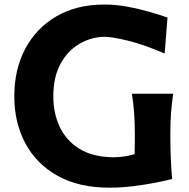

<svg xmlns="http://www.w3.org/2000/svg" viewBox="-20 -825 845 858"><path d="M581.5 -136.2Q582.5 -160.6 582.5 -182.6Q582.5 -204.6 582.5 -225.6Q582.5 -279.3 579.3 -321.3Q576.2 -363.3 569.3 -406.2H753.9Q747.6 -363.3 744.4 -321.3Q741.2 -279.3 741.2 -225.6Q741.2 -179.7 742.7 -132.6Q744.1 -85.4 749 -24.9Q720.2 -17.6 674.3 -8.5Q628.4 0.5 574.7 7.1Q521 13.7 468.8 13.7Q333 13.7 238 -39.1Q143.1 -91.8 93.5 -184.1Q43.9 -276.4 43.9 -394.5Q43.9 -515.1 93 -607.4Q142.1 -699.7 232.4 -752.2Q322.8 -804.7 446.3 -804.7Q498 -804.7 549.6 -795.2Q601.1 -785.6 647.2 -772.2Q693.4 -758.8 728.5 -746.6L715.8 -585.9Q621.1 -626.5 550.5 -643.6Q480 -660.6 445.3 -660.6Q385.7 -659.2 333.7 -628.4Q281.7 -597.7 250 -539.1Q218.3 -480.5 218.3 -394Q218.3 -319.3 246.8 -258.3Q275.4 -197.3 334 -160.6Q392.6 -124 483.4 -122.1Q507.3 -122.1 532.5 -125.5Q557.6 -128.9 581.5 -136.2Z"/></svg>

Font: Pinar-FD Bold
Style: Regular
Weight: 700
Designer: Amin Abedi
Version: Version 3.000